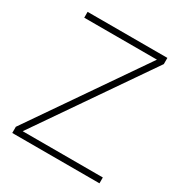

<svg xmlns="http://www.w3.org/2000/svg" viewBox="-164 -819 889 940"><g transform="rotate(30 280.5 -349.0)"><path d="M531 0H38V-35L472 -665H61V-698H512V-663L78 -33H531Z"/></g></svg>

Font: IBM Plex Sans Hebrew ExtLt
Style: Regular
Weight: 200
Designer: Mike Abbink, Paul van der Laan, Pieter van Rosmalen, Yanek Iontef
Foundry: Bold Monday
Version: Version 1.3